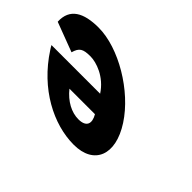

<svg xmlns="http://www.w3.org/2000/svg" viewBox="-350 -971 1297 1297"><g transform="rotate(45 298.5 -322.5)"><path d="M-157.6 -353.1C-154 -345.6 -145.1 -331.9 -139.4 -323.1C6.3 -98.1 229.6 16.9 424.6 16.9C618.3 16.9 678.3 -135.6 556.8 -323.1C436.2 -509.4 178.7 -661.9 -15.1 -661.9C-157.6 -661.9 -245.1 -615.6 -239.1 -494.4L-27.3 -414.4C-10.8 -471.9 11.6 -485.6 82.8 -485.6C139.1 -485.6 243.4 -451.9 307.4 -353.1ZM380.5 -230.6C414.8 -171.9 401.4 -126.9 325.2 -126.9C260.2 -126.9 190.5 -163.1 136.7 -230.6Z"/></g></svg>

Font: Hussar
Style: BdOpOblSeven
Weight: 700
Foundry: Cannot Into Space Fonts
Version: Version 2.00